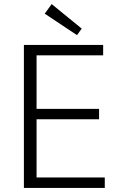

<svg xmlns="http://www.w3.org/2000/svg" viewBox="-20 -920 586 940"><path d="M233 -900 380 -780 357 -748 199 -853ZM97 0V-700H485V-649H159V-387H465V-336H159V-51H493V0Z"/></svg>

Font: Post Grotesk Light
Style: Light
Weight: 300
Version: Version 1.0